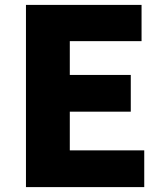

<svg xmlns="http://www.w3.org/2000/svg" viewBox="-20 -764 670 784"><path d="M86 0H569V-150H265V-308H514V-458H265V-596H558V-744H86Z"/></svg>

Font: Noto Sans CJK JP Black
Style: Regular
Weight: 900
Designer: Ryoko NISHIZUKA (kana & ideographs); Paul D. Hunt (Latin, Greek & Cyrillic); Wenlong ZHANG (bopomofo); Sandoll Communica
Foundry: Adobe Systems Incorporated
Version: Version 1.004;PS 1.004;hotconv 1.0.82;makeotf.lib2.5.63406